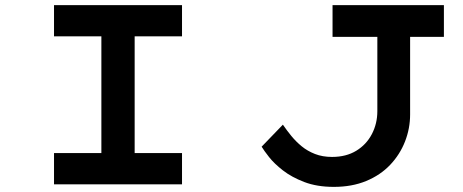

<svg xmlns="http://www.w3.org/2000/svg" viewBox="-20 -720 1810 750"><path d="M191 0V-122H376V-578H191V-700H691V-578H506V-122H691V0ZM1284 10Q1218 10 1168.5 -9Q1119 -28 1085 -54.5Q1051 -81 1031 -106.5Q1011 -132 1002 -147L1085 -233Q1100 -211 1118 -189Q1136 -167 1158.5 -148.5Q1181 -130 1210.5 -118.5Q1240 -107 1277 -107Q1332 -107 1371.5 -131Q1411 -155 1432.5 -196Q1454 -237 1454 -286V-576H1279V-700H1714V-576H1582V-273Q1582 -218 1562 -167Q1542 -116 1504 -76Q1466 -36 1410.5 -13Q1355 10 1284 10Z"/></svg>

Font: Lexend Zetta Medium
Style: Regular
Weight: 500
Designer: Bonnie Shaver-Troup, Thomas Jockin
Foundry: Lexend
Version: Version 1.007